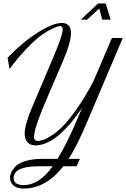

<svg xmlns="http://www.w3.org/2000/svg" viewBox="-20 -833 731 1112"><path d="M164 -207 281 -483Q343 -626 343 -662Q343 -682 329 -682Q324 -682 315.5 -680Q307 -678 277.5 -664Q248 -650 216 -626.5Q184 -603 134.5 -552Q85 -501 35 -433L24 -499Q114 -592 201 -646Q288 -700 337 -700Q391 -700 391 -642Q391 -587 346 -483L228 -207Q177 -82 177 -39Q177 -17 198 -17Q211 -17 227 -21.5Q243 -26 275.5 -46Q308 -66 342.5 -100.5Q377 -135 425 -203Q473 -271 521 -362L628 -613H691L489 -137Q425 16 377 87H443L423 130H347Q245 259 118 259Q77 259 57.5 241Q38 223 38 194Q38 182 44.5 167Q51 152 68 132.5Q85 113 126.5 100Q168 87 226 87H313Q366 3 425 -137L456 -209Q308 9 185 9Q155 9 139 -9.5Q123 -28 123 -58Q123 -111 164 -207ZM118 239Q207 239 285 130H206Q59 130 59 198Q59 239 118 239ZM621 -719H572L555 -784L484 -719H448L548 -813H592Z"/></svg>

Font: Dynalight
Style: Regular
Weight: 400
Designer: Astigmatic (AOETI)
Foundry: Astigmatic (AOETI)
Version: Version 1.000